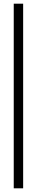

<svg xmlns="http://www.w3.org/2000/svg" viewBox="-20 -821 199 1041"><path d="M54.5 -801H105.5V200H54.5Z"/></svg>

Font: Overused Grotesk Light
Style: Regular
Weight: 300
Version: Version 0.004